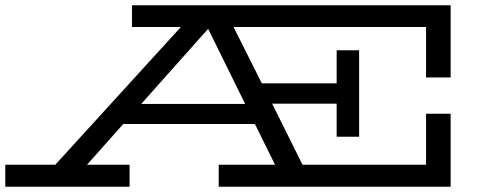

<svg xmlns="http://www.w3.org/2000/svg" viewBox="-26 -706 1850 726"><path d="M1585 -413V-604H857L964 -391H1247V-516H1332V-189H1247V-314H1003L1118 -83H1585V-276H1678V0H801V-83H1014L938 -237H440L303 -83H464V0H-6V-83H183L658 -604H473V-686H1678V-413ZM901 -313 761 -597 508 -313Z"/></svg>

Font: BioRhyme Expanded
Style: Regular
Weight: 400
Width: 7
Designer: Aoife Mooney
Foundry: Aoife Mooney Type
Version: Version 1.000